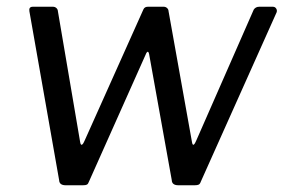

<svg xmlns="http://www.w3.org/2000/svg" viewBox="-20 -550 842 570"><path d="M789.7 -530Q796.6 -530 799.9 -524.7Q803.3 -519.3 801.2 -513.4L576.2 -10.8Q573.7 -3.7 569.8 -1.9Q565.9 0 557.8 0H509.6Q490.4 0 489.9 -15.4L422.7 -389.2Q420.7 -398.1 417.5 -396Q414.3 -393.9 411.1 -385L244.1 -10.8Q241.6 -3.7 237.9 -1.9Q234.3 0 226.2 0H175Q156.1 0 155.5 -15.4L67.2 -516.9Q65.1 -530 77.7 -530H137Q143.1 -530 147.3 -526.2Q151.6 -522.4 151.9 -516.6L218 -127.9Q219.7 -118.2 223.6 -120.6Q227.5 -123.1 231.5 -133.1L405.8 -522.2Q409.2 -530 419.2 -530H465.9Q471.7 -530 475.9 -526.2Q480.2 -522.4 480.4 -516.6L550 -127.9Q551.7 -118.2 555.2 -120.6Q558.8 -123.1 562.8 -133.1L733.3 -521.5Q738.9 -530 749.8 -530H789.7Z"/></svg>

Font: Libre Franklin Thin
Style: Italic
Weight: 100
Italic angle: -8°
Designer: Pablo Impallari, Rodrigo Fuenzalida, Nhung Nguyen
Foundry: Impallari Type
Version: Version 3.000